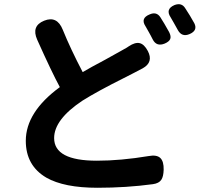

<svg xmlns="http://www.w3.org/2000/svg" viewBox="-20 -842 944 908"><path d="M441 46Q283 46 199 -2Q102 -59 102 -176Q102 -312 263 -430Q225 -500 156 -654Q127 -719 188.5 -744Q250 -769 277 -701Q313 -612 371 -501Q408 -523 478 -560Q535 -591 557 -604Q565 -608 580 -617Q586 -621 589 -623Q619 -643 640.5 -638Q662 -633 679 -601Q707 -548 655 -519Q641 -511 611 -496Q598 -489 566 -473Q440 -410 370 -366Q236 -277 236 -189Q236 -82 438 -82Q551 -82 683 -104Q721 -111 738 -95Q755 -79 754 -39Q753 -7 743 8Q732 25 703 29Q577 46 441 46ZM702 -656Q699 -662 693.5 -672.5Q688 -683 685 -688Q673 -708 668 -718Q643 -756 688 -774Q720 -788 738 -761Q755 -735 780 -690Q790 -670 785 -657.5Q780 -645 759 -636Q720 -620 702 -656ZM821 -700Q819 -703 816 -709Q807 -726 802 -734Q792 -752 787 -760Q761 -799 805 -818Q839 -831 856 -803Q878 -770 899 -732Q916 -698 877 -681Q840 -665 821 -700Z"/></svg>

Font: GenSenRounded TW B
Style: Regular
Weight: 700
Version: Version 1.501;PS 1;hotconv 16.6.51;makeotf.lib2.5.65220